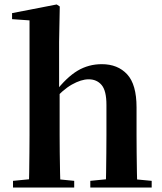

<svg xmlns="http://www.w3.org/2000/svg" viewBox="-20 -839 727 859"><path d="M38.2 0V-29.9L143.8 -40.2H207.6L312 -29.9V0ZM109.1 0Q110.1 -25.5 110.6 -67.4Q111.1 -109.4 111.6 -154.8Q112.1 -200.3 112.1 -234.8V-747.8L34 -753.3V-780.3L233.6 -819L247.4 -810L244.4 -650.9V-442.8L246.8 -429.3V-234.8Q246.8 -200.3 247.3 -154.8Q247.8 -109.4 248.7 -67.4Q249.6 -25.5 250.6 0ZM384 0V-29.9L487.9 -40.2H550.2L658.6 -29.9V0ZM452.5 0Q454.2 -25.5 454.7 -66.9Q455.2 -108.4 455.7 -153.8Q456.2 -199.3 456.2 -234.8V-369.8Q456.2 -433.2 434.6 -458.7Q413 -484.2 376.5 -484.2Q343.4 -484.2 301.6 -460.7Q259.8 -437.1 214.2 -384.1L185.3 -426.7H226.3Q277.9 -493.2 327 -522.6Q376.2 -551.9 435.5 -551.9Q506.8 -551.9 548.9 -506.5Q590.9 -461.1 590.9 -358.8V-234.8Q590.9 -199.3 591.4 -153.8Q591.9 -108.4 592.6 -66.9Q593.2 -25.5 594.2 0Z"/></svg>

Font: Source Han Serif JP VF
Style: Regular
Weight: 250
Designer: Ryoko NISHIZUKA 西塚涼子 (kana & ideographs); Frank Grießhammer (Latin, Greek & Cyrillic); Wenlong ZHANG 张文龙 (bopomofo); San
Foundry: Adobe
Version: Version 2.001;hotconv 1.1.0;makeotfexe 2.6.0